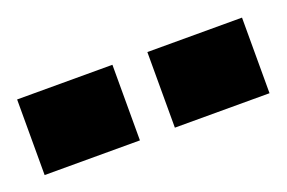

<svg xmlns="http://www.w3.org/2000/svg" viewBox="-35 -775 425 284"><g transform="rotate(-20 177.0 -632.5)"><path d="M0 -573V-692H150V-573ZM205 -573V-692H354V-573Z"/></g></svg>

Font: Saira Semi Condensed Black
Style: Regular
Weight: 900
Width: 4
Designer: Hector Gatti with collaboration of the Omnibus-Type team
Foundry: Omnibus-Type
Version: Version 1.001; ttfautohint (v1.8)